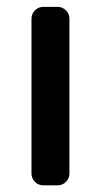

<svg xmlns="http://www.w3.org/2000/svg" viewBox="-20 -565 288 563"><path d="M107.4 -21.5Q92.8 -21.5 82.5 -31.7Q72.3 -42 72.3 -56.6V-509.8Q72.3 -524.4 82.5 -534.7Q92.8 -544.9 107.4 -544.9H148.4Q163.1 -544.9 173.3 -534.7Q183.6 -524.4 183.6 -509.8V-56.6Q183.6 -42 173.3 -31.7Q163.1 -21.5 148.4 -21.5Z"/></svg>

Font: Gen Jyuu GothicL Medium
Style: Regular
Weight: 500
Designer: [Source Han Sans]
Ryoko NISHIZUKA  (kana & ideographs); Paul D. Hunt (Latin, Greek & Cyrillic); Wenlong ZHANG  (bopomofo
Version: Version 1.002.20150607